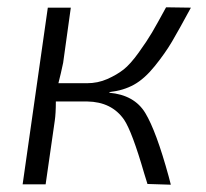

<svg xmlns="http://www.w3.org/2000/svg" viewBox="-20 -505 565 526"><path d="M281 -253 279 -251Q348 -245 378 -195.5Q408 -146 442 -22Q446 -7 448 1L384 -1Q381 -11 375 -30Q342 -144 320 -177Q286 -226 219 -227H133Q133 -194 130 -174L105 0H42L111 -484H174L153 -333Q147 -304 140 -277H218Q248 -277 274 -288.5Q300 -300 318.5 -314.5Q337 -329 360 -361Q383 -393 396.5 -416Q410 -439 435 -485L503 -484Q470 -423 451.5 -391.5Q433 -360 404.5 -324.5Q376 -289 347 -273Q318 -257 281 -253Z"/></svg>

Font: Exo 2.0 Light
Style: Italic
Weight: 300
Italic angle: -8°
Designer: Natanael Gama
Version: Version 1.001;PS 001.001;hotconv 1.0.70;makeotf.lib2.5.58329